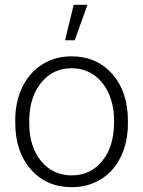

<svg xmlns="http://www.w3.org/2000/svg" viewBox="-20 -774 600 804"><path d="M43.9 -272Q43.9 -348.1 73.5 -409.2Q103 -470.2 157 -504.2Q210.9 -538.1 279.3 -538.1Q384.8 -538.1 450.2 -464.1Q515.6 -390.1 515.6 -268.1V-255.9Q515.6 -179.2 486.1 -117.9Q456.5 -56.6 402.8 -23.4Q349.1 9.8 280.3 9.8Q175.3 9.8 109.6 -64.2Q43.9 -138.2 43.9 -260.3ZM102.5 -255.9Q102.5 -161.1 151.6 -100.3Q200.7 -39.6 280.3 -39.6Q359.4 -39.6 408.4 -100.3Q457.5 -161.1 457.5 -260.7V-272Q457.5 -332.5 435.1 -382.8Q412.6 -433.1 372.1 -460.7Q331.5 -488.3 279.3 -488.3Q201.2 -488.3 151.9 -427Q102.5 -365.7 102.5 -266.6ZM288.6 -753.9H346.2L293 -605.5H252.4Z"/></svg>

Font: RobotoInd Light
Style: Regular
Weight: 300
Designer: Google
Version: Version 2.001151; 2014